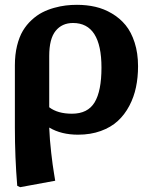

<svg xmlns="http://www.w3.org/2000/svg" viewBox="-20 -547 629 800"><path d="M64 232.9 51.8 227.1Q42 107.9 42 -15.1V-274.9Q42 -319.3 51 -356.2Q60.1 -393.1 75.2 -418.5Q90.3 -443.8 111.8 -463.6Q133.3 -483.4 156 -495.1Q178.7 -506.8 205.1 -514.2Q231.4 -521.5 254.2 -524.2Q276.9 -526.9 300.8 -526.9Q341.3 -526.9 377.4 -518.6Q413.6 -510.3 446.5 -490.7Q479.5 -471.2 503.2 -442.4Q526.9 -413.6 541 -369.6Q555.2 -325.7 555.2 -271Q555.2 -224.6 546.6 -183.6Q538.1 -142.6 518.8 -106Q499.5 -69.3 470.9 -43Q442.4 -16.6 399.9 -1.2Q357.4 14.2 305.2 14.2Q235.4 14.2 186 -15.1H185.1Q187 34.7 193.4 89.8Q199.7 145 205.1 175.8L210 206.1ZM279.8 -73.2Q345.7 -73.2 374.3 -120.6Q402.8 -168 402.8 -265.1Q402.8 -451.2 284.2 -451.2Q238.3 -451.2 211.7 -418.2Q185.1 -385.3 185.1 -314V-100.1Q220.2 -73.2 279.8 -73.2Z"/></svg>

Font: Literata Book
Style: Bold
Weight: 700
Designer: Latin by Veronika Burian and Jose Scaglione. Greek by Irene Vlachou. Cyrillic by Vera Evstafieva
Foundry: TypeTogether
Version: Version 2.003;PS 002.003;hotconv 1.0.88;makeotf.lib2.5.64775